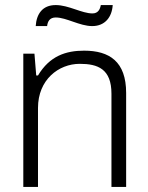

<svg xmlns="http://www.w3.org/2000/svg" viewBox="-20 -738 584 758"><path d="M121 -635H166C168 -653 176 -669 200 -669C242 -669 295 -635 344 -635C395 -635 422 -671 425 -718H378C375 -701 367 -685 345 -685C303 -685 251 -718 200 -718C147 -718 124 -682 121 -635ZM72 0H130V-312C130 -423 211 -486 295 -486C366 -486 420 -466 420 -368V0H478V-371C478 -495 412 -538 312 -538C240 -538 176 -517 130 -440H123L116 -526H72Z"/></svg>

Font: Archivo ExtraLight
Style: Regular
Weight: 200
Designer: Hector Gatti
Foundry: Omnibus-Type
Version: Version 2.001